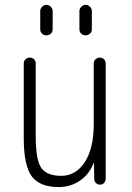

<svg xmlns="http://www.w3.org/2000/svg" viewBox="-20 -755 540 785"><path d="M219.7 9.8Q141.6 9.8 109.4 -34.7Q77.1 -79.1 77.1 -190.4V-496.1Q77.1 -505.9 84.5 -512.7Q91.8 -519.5 102.1 -519.5Q112.3 -519.5 119.1 -512.7Q126 -505.9 126 -496.1V-199.2Q126 -100.6 148.9 -68.4Q171.9 -36.1 230.5 -36.1Q290 -36.1 326.7 -92.3Q363.3 -148.4 363.3 -249V-495.1Q363.3 -505.9 370.6 -512.7Q377.9 -519.5 388.2 -519.5Q398.4 -519.5 405.3 -512.7Q412.1 -505.9 412.1 -495.1V-24.4Q412.1 -14.6 405.8 -7.3Q399.4 0 389.2 0Q378.9 0 372.1 -6.8Q365.2 -13.7 365.2 -24.4L364.3 -87.9Q364.3 -88.9 363.3 -88.9Q362.3 -88.9 362.3 -86.9Q343.8 -41 305.7 -15.6Q267.6 9.8 219.7 9.8ZM304.7 -710Q304.7 -719.7 312.5 -727.5Q320.3 -735.4 330.1 -735.4Q339.8 -735.4 347.7 -727.5Q355.5 -719.7 355.5 -710V-634.8Q355.5 -624 347.7 -617.2Q339.8 -610.4 330.1 -610.4Q320.3 -610.4 312.5 -617.2Q304.7 -624 304.7 -634.8ZM144.5 -710Q144.5 -719.7 152.3 -727.5Q160.2 -735.4 169.9 -735.4Q179.7 -735.4 187.5 -727.5Q195.3 -719.7 195.3 -710V-634.8Q195.3 -624 187.5 -617.2Q179.7 -610.4 169.9 -610.4Q160.2 -610.4 152.3 -617.2Q144.5 -624 144.5 -634.8Z"/></svg>

Font: Rounded-X Mgen+ 2m light
Style: Regular
Weight: 200
Designer: [Source Han Sans]
Ryoko NISHIZUKA  (kana & ideographs); Paul D. Hunt (Latin, Greek & Cyrillic); Wenlong ZHANG  (bopomofo
Version: Version 1.059.20150602